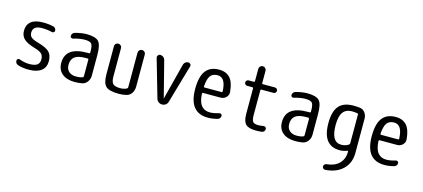

<svg xmlns="http://www.w3.org/2000/svg" viewBox="-67 -1281 4634 2101"><g transform="rotate(15 2250.0 -230.5)"><path d="M245.1 -235.4Q154.3 -261.7 117.2 -296.9Q80.1 -332 80.1 -389.6Q80.1 -458 125.5 -494.1Q170.9 -530.3 259.8 -530.3Q326.2 -530.3 377.9 -517.6Q391.6 -514.6 400.9 -502.9Q410.2 -491.2 410.2 -476.6Q410.2 -464.8 400.4 -458Q390.6 -451.2 378.9 -454.1Q326.2 -467.8 264.6 -467.8Q162.1 -467.8 162.1 -389.6Q162.1 -357.4 182.1 -338.9Q202.1 -320.3 254.9 -304.7Q357.4 -276.4 393.6 -240.7Q429.7 -205.1 429.7 -135.3Q429.7 -65.4 380.4 -27.8Q331.1 9.8 240.2 9.8Q168.9 9.8 116.2 -7.8Q85 -18.6 85 -52.7Q85 -64.5 95.2 -71.3Q105.5 -78.1 116.2 -74.2Q173.8 -51.8 230.5 -51.8Q291 -51.8 318.4 -71.8Q345.7 -91.8 345.7 -134.8Q345.7 -173.8 324.7 -196.3Q303.7 -218.8 245.1 -235.4Z M809.6 -275.4Q722.7 -275.4 685.1 -245.6Q647.5 -215.8 647.5 -155.3Q647.5 -106.4 677.7 -79.1Q708 -51.8 759.8 -51.8Q804.7 -51.8 833 -63.5Q842.8 -66.4 842.8 -78.1V-263.7Q842.8 -274.4 832 -275.4ZM759.8 9.8Q668.9 9.8 617.2 -33.7Q565.4 -77.1 565.4 -155.3Q565.4 -335 809.6 -335H832Q842.8 -335 842.8 -345.7V-360.4Q842.8 -425.8 824.7 -445.8Q806.6 -465.8 750 -465.8Q694.3 -465.8 621.1 -444.3Q610.4 -440.4 600.1 -447.3Q589.8 -454.1 589.8 -465.8Q589.8 -480.5 599.1 -493.2Q608.4 -505.9 622.1 -509.8Q694.3 -529.3 750 -530.3Q853.5 -530.3 889.2 -493.2Q924.8 -456.1 924.8 -339.8V-105.5Q924.8 -66.4 901.9 -35.2Q878.9 -3.9 841.8 2.9Q803.7 9.8 759.8 9.8Z M1259.8 9.8Q1152.3 9.8 1113.8 -25.9Q1075.2 -61.5 1075.2 -160.2V-480.5Q1075.2 -496.1 1086.4 -507.8Q1097.7 -519.5 1114.7 -519.5Q1131.8 -519.5 1143.6 -507.8Q1155.3 -496.1 1155.3 -480.5V-160.2Q1155.3 -98.6 1177.2 -76.2Q1199.2 -53.7 1259.8 -53.7Q1301.8 -53.7 1333 -70.3Q1342.8 -75.2 1342.8 -86.9V-478.5Q1342.8 -495.1 1355 -507.3Q1367.2 -519.5 1384.3 -519.5Q1401.4 -519.5 1413.1 -507.8Q1424.8 -496.1 1424.8 -478.5V-115.2Q1424.8 -74.2 1403.8 -41.5Q1382.8 -8.8 1345.7 0Q1305.7 9.8 1259.8 9.8Z M1683.6 -47.9 1559.6 -478.5Q1555.7 -494.1 1565.4 -506.8Q1575.2 -519.5 1590.8 -519.5Q1609.4 -519.5 1625 -507.8Q1640.6 -496.1 1645.5 -477.5L1749 -71.3Q1749 -70.3 1750 -70.3Q1751 -70.3 1751 -71.3L1856.4 -480.5Q1861.3 -497.1 1875 -508.3Q1888.7 -519.5 1907.2 -519.5Q1922.9 -519.5 1932.6 -507.8Q1942.4 -496.1 1937.5 -481.4L1812.5 -47.9Q1806.6 -26.4 1789.1 -13.2Q1771.5 0 1748.5 0Q1725.6 0 1707.5 -13.2Q1689.5 -26.4 1683.6 -47.9Z M2254.9 -466.8Q2201.2 -466.8 2174.3 -433.1Q2147.5 -399.4 2140.6 -311.5Q2140.6 -299.8 2151.4 -299.8H2341.8Q2352.5 -299.8 2352.5 -310.5Q2346.7 -466.8 2254.9 -466.8ZM2269.5 9.8Q2054.7 9.8 2054.7 -259.8Q2054.7 -400.4 2105 -465.3Q2155.3 -530.3 2254.9 -530.3Q2335.9 -530.3 2379.9 -481Q2423.8 -431.6 2432.6 -324.2Q2435.5 -289.1 2410.2 -263.7Q2384.8 -238.3 2347.7 -238.3H2151.4Q2140.6 -238.3 2139.6 -226.6Q2144.5 -134.8 2178.7 -93.3Q2212.9 -51.8 2275.4 -51.8Q2319.3 -51.8 2378.9 -70.3Q2389.6 -74.2 2399.9 -66.9Q2410.2 -59.6 2410.2 -47.9Q2410.2 -33.2 2401.4 -21.5Q2392.6 -9.8 2378.9 -5.9Q2320.3 9.8 2269.5 9.8Z M2595.7 -438.5Q2583 -438.5 2574.2 -447.3Q2565.4 -456.1 2565.4 -469.2Q2565.4 -482.4 2574.2 -491.2Q2583 -500 2595.7 -500H2654.3Q2665 -500 2665 -510.7V-649.4Q2665 -666 2677.2 -678.2Q2689.5 -690.4 2706.1 -690.4Q2722.7 -690.4 2734.9 -678.2Q2747.1 -666 2747.1 -649.4V-510.7Q2747.1 -500 2757.8 -500H2893.6Q2906.2 -500 2915.5 -491.2Q2924.8 -482.4 2924.8 -469.2Q2924.8 -456.1 2916 -447.3Q2907.2 -438.5 2893.6 -438.5H2757.8Q2747.1 -438.5 2747.1 -426.8V-150.4Q2747.1 -92.8 2762.2 -73.2Q2777.3 -53.7 2825.2 -53.7Q2842.8 -53.7 2882.8 -59.6Q2895.5 -61.5 2905.3 -54.2Q2915 -46.9 2915 -34.2Q2915 -19.5 2905.8 -7.8Q2896.5 3.9 2880.9 5.9Q2851.6 9.8 2815.4 9.8Q2731.4 9.8 2698.2 -22.5Q2665 -54.7 2665 -139.6V-426.8Q2665 -437.5 2654.3 -438.5Z M3309.6 -275.4Q3222.7 -275.4 3185.1 -245.6Q3147.5 -215.8 3147.5 -155.3Q3147.5 -106.4 3177.7 -79.1Q3208 -51.8 3259.8 -51.8Q3304.7 -51.8 3333 -63.5Q3342.8 -66.4 3342.8 -78.1V-263.7Q3342.8 -274.4 3332 -275.4ZM3259.8 9.8Q3168.9 9.8 3117.2 -33.7Q3065.4 -77.1 3065.4 -155.3Q3065.4 -335 3309.6 -335H3332Q3342.8 -335 3342.8 -345.7V-360.4Q3342.8 -425.8 3324.7 -445.8Q3306.6 -465.8 3250 -465.8Q3194.3 -465.8 3121.1 -444.3Q3110.4 -440.4 3100.1 -447.3Q3089.8 -454.1 3089.8 -465.8Q3089.8 -480.5 3099.1 -493.2Q3108.4 -505.9 3122.1 -509.8Q3194.3 -529.3 3250 -530.3Q3353.5 -530.3 3389.2 -493.2Q3424.8 -456.1 3424.8 -339.8V-105.5Q3424.8 -66.4 3401.9 -35.2Q3378.9 -3.9 3341.8 2.9Q3303.7 9.8 3259.8 9.8Z M3775.4 -465.8Q3709 -465.8 3675.3 -420.4Q3641.6 -375 3641.6 -275.4Q3641.6 -82 3754.9 -82Q3803.7 -82 3838.9 -106.4Q3847.7 -112.3 3847.7 -124V-448.2Q3847.7 -459 3835.9 -460.9Q3803.7 -465.8 3775.4 -465.8ZM3754.9 -19.5Q3559.6 -19.5 3559.6 -275.4Q3559.6 -408.2 3612.3 -469.2Q3665 -530.3 3775.4 -530.3Q3816.4 -530.3 3846.7 -526.4Q3883.8 -522.5 3906.7 -492.7Q3929.7 -462.9 3929.7 -424.8V-35.2Q3929.7 79.1 3856.4 149.9Q3783.2 220.7 3657.2 228.5Q3644.5 229.5 3634.8 220.7Q3625 211.9 3625 198.2Q3625 185.5 3633.8 176.3Q3642.6 167 3657.2 165Q3747.1 157.2 3797.4 106.4Q3847.7 55.7 3847.7 -25.4V-29.3Q3847.7 -39.1 3836.9 -35.2Q3795.9 -19.5 3754.9 -19.5Z M4254.9 -466.8Q4201.2 -466.8 4174.3 -433.1Q4147.5 -399.4 4140.6 -311.5Q4140.6 -299.8 4151.4 -299.8H4341.8Q4352.5 -299.8 4352.5 -310.5Q4346.7 -466.8 4254.9 -466.8ZM4269.5 9.8Q4054.7 9.8 4054.7 -259.8Q4054.7 -400.4 4105 -465.3Q4155.3 -530.3 4254.9 -530.3Q4335.9 -530.3 4379.9 -481Q4423.8 -431.6 4432.6 -324.2Q4435.5 -289.1 4410.2 -263.7Q4384.8 -238.3 4347.7 -238.3H4151.4Q4140.6 -238.3 4139.6 -226.6Q4144.5 -134.8 4178.7 -93.3Q4212.9 -51.8 4275.4 -51.8Q4319.3 -51.8 4378.9 -70.3Q4389.6 -74.2 4399.9 -66.9Q4410.2 -59.6 4410.2 -47.9Q4410.2 -33.2 4401.4 -21.5Q4392.6 -9.8 4378.9 -5.9Q4320.3 9.8 4269.5 9.8Z"/></g></svg>

Font: Rounded-X Mgen+ 1mn regular
Style: Regular
Weight: 400
Designer: [Source Han Sans]
Ryoko NISHIZUKA  (kana & ideographs); Paul D. Hunt (Latin, Greek & Cyrillic); Wenlong ZHANG  (bopomofo
Version: Version 1.059.20150602